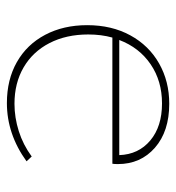

<svg xmlns="http://www.w3.org/2000/svg" viewBox="3 -509 511 557"><g transform="rotate(-90 258.5 -230.5)"><path d="M464 -233Q464 -162 434.5 -108Q405 -54 353 -24.5Q301 5 236 5Q156 5 108.5 -36.5Q61 -78 61 -144Q61 -155 62 -160H428Q437 -192 437 -230Q437 -294 412 -342.5Q387 -391 341.5 -417.5Q296 -444 236 -444Q196 -444 156.5 -431.5Q117 -419 83 -394L69 -409Q148 -466 238 -466Q306 -466 357 -437Q408 -408 436 -355Q464 -302 464 -233ZM421 -140H87Q89 -84 129.5 -50Q170 -16 237 -16Q302 -16 350.5 -49Q399 -82 421 -140Z"/></g></svg>

Font: Ysabeau SC Extralight
Style: Regular
Weight: 200
Designer: Christian Thalmann (Catharsis Fonts)
Version: Version 0.003